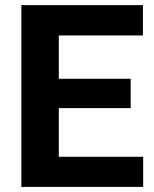

<svg xmlns="http://www.w3.org/2000/svg" viewBox="-20 -731 602 751"><path d="M491.2 -422.9H210V-592.3H539.1V-710.9H63.5V0H540V-117.7H210V-308.1H491.2Z"/></svg>

Font: Shabnam
Style: Bold
Weight: 700
Foundry: DejaVu fonts team - Redesigned by Saber Rastikerdar - Based on Vazir font
Version: Version 5.0.1